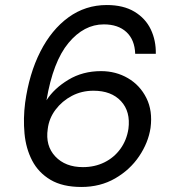

<svg xmlns="http://www.w3.org/2000/svg" viewBox="-20 -732 690 764"><path d="M304 12Q229 12 181 -16.5Q133 -45 108 -93Q83 -141 77.5 -201Q72 -261 80 -323Q96 -439 140.5 -526.5Q185 -614 252.5 -663Q320 -712 405 -712Q471 -712 515 -685.5Q559 -659 580 -615Q601 -571 600 -518H518Q516 -574 483 -604.5Q450 -635 393 -635Q314 -635 252.5 -561Q191 -487 165 -333Q195 -380 252 -414.5Q309 -449 382 -449Q441 -449 489 -421Q537 -393 562.5 -342Q588 -291 579 -223Q570 -164 533.5 -110Q497 -56 438 -22Q379 12 304 12ZM310 -67Q357 -67 395.5 -86Q434 -105 459 -139.5Q484 -174 491 -219Q500 -288 461.5 -329.5Q423 -371 352 -371Q305 -371 266 -350.5Q227 -330 201 -295.5Q175 -261 170 -219Q160 -152 200 -109.5Q240 -67 310 -67Z"/></svg>

Font: Host Grotesk
Style: Italic
Weight: 400
Italic angle: -8°
Designer: Doğukan Karapınar based on Poppins by Indian Type Foundry, Jonny Pinhorn
Foundry: Element Type
Version: Version 1.001; ttfautohint (v1.8.4.7-5d5b)